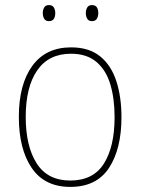

<svg xmlns="http://www.w3.org/2000/svg" viewBox="-20 -724 552 754"><path d="M457 -264Q457 -139 408 -64.5Q359 10 256 10Q155 10 104.5 -64.5Q54 -139 54 -265Q54 -393 107 -465.5Q160 -538 259 -538Q330 -538 373.5 -502.5Q417 -467 437 -405Q457 -343 457 -264ZM81 -265Q81 -150 124 -82.5Q167 -15 256 -15Q346 -15 388 -81.5Q430 -148 430 -264Q430 -336 413.5 -392Q397 -448 359 -480.5Q321 -513 259 -513Q171 -513 126 -447.5Q81 -382 81 -265ZM148 -673Q148 -685 153.5 -694.5Q159 -704 172 -704Q186 -704 191.5 -694.5Q197 -685 197 -673Q197 -659 191.5 -650Q186 -641 172 -641Q159 -641 153.5 -650.5Q148 -660 148 -673ZM317 -673Q317 -685 322.5 -694.5Q328 -704 341 -704Q355 -704 360.5 -695Q366 -686 366 -673Q366 -660 360.5 -650.5Q355 -641 341 -641Q328 -641 322.5 -650.5Q317 -660 317 -673Z"/></svg>

Font: Noto Sans Telugu SemiCondensed Thin
Style: Regular
Weight: 100
Width: 4
Designer: Jelle Bosma - Monotype Design Team
Foundry: Monotype Imaging Inc.
Version: Version 2.005; ttfautohint (v1.8.4.7-5d5b)